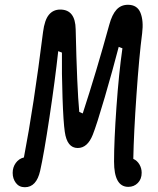

<svg xmlns="http://www.w3.org/2000/svg" viewBox="-20 -770 660 803"><path d="M84 13Q60 13 46.5 -4.8Q33 -22.5 33 -47Q33 -70.5 46 -88.5Q59 -106.5 80 -111.5Q121 -324.5 160 -636Q166.5 -686.5 184.5 -708.2Q202.5 -730 232 -730Q295 -730 296.5 -647.5Q302 -402 311.5 -302L326 -295.5Q383.5 -471.5 437 -666.5Q448.5 -709 467.2 -729.5Q486 -750 515 -750Q554 -750 567.5 -716.5Q581 -683 574.5 -631Q562 -535.5 550.8 -373.8Q539.5 -212 537.5 -105.5Q553.5 -98.5 563 -82.5Q572.5 -66.5 572.5 -47.5Q572.5 -21 556.5 -4.8Q540.5 11.5 516.5 11.5Q457 11.5 457 -94.5Q457 -180.5 467 -322Q477 -463.5 492 -568L476.5 -574Q451.5 -477.5 417.8 -362Q384 -246.5 368 -206.5Q346 -151 305 -151Q260.5 -151 251 -218.5Q245 -258.5 241.5 -361.5Q238 -464.5 239 -550L223.5 -556Q210.5 -436 187 -280.2Q163.5 -124.5 148 -56Q132.5 13 84 13Z"/></svg>

Font: Monaspace Radon
Style: Regular
Weight: 400
Designer: Riley Cran & the Lettermatic Team
Foundry: Lettermatic
Version: Version 1.000 (Monaspace Radon)